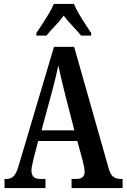

<svg xmlns="http://www.w3.org/2000/svg" viewBox="-20 -951 640 971"><path d="M3 0V-46H14Q35 -46 49.5 -60.5Q64 -75 77 -122L253 -714H355L530 -98Q538 -69 552.5 -57.5Q567 -46 592 -46H600V0H342V-46H366Q408 -46 408 -83Q408 -94 404.5 -110Q401 -126 398 -139L371 -238H173L150 -149Q148 -137 143.5 -119.5Q139 -102 139 -88Q139 -69 149 -57.5Q159 -46 182 -46H210V0ZM190 -292H356L307 -483Q297 -523 289 -557Q281 -591 275 -620Q269 -591 261 -558Q253 -525 244 -491ZM164 -784Q177 -803 194 -829Q211 -855 227 -882Q243 -909 252 -931H354Q363 -909 378.5 -882Q394 -855 411.5 -829Q429 -803 441 -784V-771H390Q374 -791 347.5 -819Q321 -847 302 -872Q284 -846 258.5 -820Q233 -794 215 -771H164Z"/></svg>

Font: Noto Serif Devanagari ExtraCondensed SemiBold
Style: Regular
Weight: 600
Width: 2
Designer: Universal Thirst, Indian Type Foundry and the Monotype Design Team
Foundry: Monotype Imaging Inc.
Version: Version 2.004; ttfautohint (v1.8.4.7-5d5b)